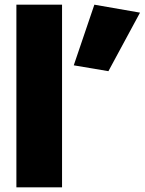

<svg xmlns="http://www.w3.org/2000/svg" viewBox="-20 -800 618 820"><path d="M50 -780V0H245V-780ZM383 -780 295 -521 443 -496 578 -746Z"/></svg>

Font: Jost Black
Style: Regular
Weight: 900
Version: Version 3.710